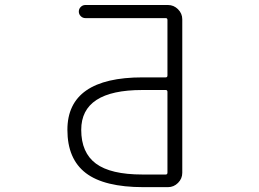

<svg xmlns="http://www.w3.org/2000/svg" viewBox="-20 -774 1040 772"><path d="M653.3 -404.3Q653.3 -412.1 646.5 -412.1H551.8Q306.6 -412.1 306.6 -252Q306.6 -160.2 365.7 -116.2Q424.8 -72.3 552.7 -72.3H646.5Q653.3 -72.3 653.3 -80.1ZM653.3 -693.4Q653.3 -701.2 646.5 -701.2H323.2Q312.5 -701.2 304.7 -709Q296.9 -716.8 296.9 -727.5Q296.9 -738.3 304.7 -746.1Q312.5 -753.9 323.2 -753.9H655.3Q678.7 -753.9 695.8 -736.8Q712.9 -719.7 712.9 -696.3V-79.1Q712.9 -55.7 695.8 -38.6Q678.7 -21.5 655.3 -21.5H556.6Q399.4 -21.5 325.2 -78.1Q251 -134.8 251 -252Q251 -462.9 553.7 -462.9H646.5Q653.3 -462.9 653.3 -470.7Z"/></svg>

Font: Rounded Mgen+ 1m light
Style: Regular
Weight: 200
Designer: [Source Han Sans]
Ryoko NISHIZUKA  (kana & ideographs); Paul D. Hunt (Latin, Greek & Cyrillic); Wenlong ZHANG  (bopomofo
Version: Version 1.059.20150602